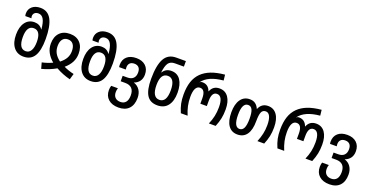

<svg xmlns="http://www.w3.org/2000/svg" viewBox="-33 -1704 5553 2877"><g transform="rotate(20 2743.5 -265.0)"><path d="M45 -264Q45 -388 98.5 -460Q152 -532 244 -532Q328 -532 373 -465H376Q367 -572 337.5 -624Q308 -676 254 -676Q215 -676 193.5 -655.5Q172 -635 172 -601Q172 -591 178 -571H81Q75 -589 75 -612Q75 -680 124 -722.5Q173 -765 256 -765Q374 -765 430 -660.5Q486 -556 486 -351Q486 -166 431 -78Q376 10 261 10Q159 10 102 -63.5Q45 -137 45 -264ZM376 -266Q376 -444 264 -444Q209 -444 181 -398.5Q153 -353 153 -265Q153 -78 264 -78Q318 -78 347 -127Q376 -176 376 -266Z M549 -3Q629 -19 713 -58Q648 -113 614.5 -176Q581 -239 581 -315Q581 -424 640 -487Q699 -550 804 -550Q908 -550 966.5 -487Q1025 -424 1025 -315Q1025 -239 992 -176Q959 -113 895 -59Q970 -22 1058 -3L1031 91Q910 61 802 0Q698 60 575 91ZM917 -316Q917 -385 887.5 -423.5Q858 -462 803 -462Q748 -462 718.5 -423.5Q689 -385 689 -316Q689 -251 717 -201.5Q745 -152 803 -108Q861 -153 889 -203Q917 -253 917 -316Z M1116 -264Q1116 -388 1169.5 -460Q1223 -532 1315 -532Q1399 -532 1444 -465H1447Q1438 -572 1408.5 -624Q1379 -676 1325 -676Q1286 -676 1264.5 -655.5Q1243 -635 1243 -601Q1243 -591 1249 -571H1152Q1146 -589 1146 -612Q1146 -680 1195 -722.5Q1244 -765 1327 -765Q1445 -765 1501 -660.5Q1557 -556 1557 -351Q1557 -166 1502 -78Q1447 10 1332 10Q1230 10 1173 -63.5Q1116 -137 1116 -264ZM1447 -266Q1447 -444 1335 -444Q1280 -444 1252 -398.5Q1224 -353 1224 -265Q1224 -78 1335 -78Q1389 -78 1418 -127Q1447 -176 1447 -266Z M1637 42Q1637 4 1648 -29H1755Q1744 0 1744 36Q1744 91 1774.5 121Q1805 151 1858 151Q1914 151 1943.5 114Q1973 77 1973 6Q1973 -67 1937 -104.5Q1901 -142 1830 -142H1758V-229H1832Q1894 -229 1926.5 -261.5Q1959 -294 1959 -353Q1959 -407 1933.5 -433.5Q1908 -460 1862 -460Q1817 -460 1792 -436Q1767 -412 1767 -367Q1767 -347 1770 -333H1664Q1660 -346 1660 -369Q1660 -453 1714 -501Q1768 -549 1863 -549Q1957 -549 2011.5 -498.5Q2066 -448 2066 -359Q2066 -296 2035.5 -253.5Q2005 -211 1949 -191Q2011 -172 2046.5 -120.5Q2082 -69 2082 7Q2082 118 2024 179Q1966 240 1859 240Q1756 240 1696.5 187Q1637 134 1637 42Z M2174 -332Q2174 -549 2232 -654.5Q2290 -760 2419 -760H2573V-672H2431Q2359 -672 2327 -626Q2295 -580 2283 -475H2287Q2332 -548 2421 -548Q2517 -548 2567.5 -473.5Q2618 -399 2618 -270Q2618 -138 2560.5 -64Q2503 10 2395 10Q2279 10 2226.5 -73.5Q2174 -157 2174 -332ZM2510 -270Q2510 -460 2397 -460Q2281 -460 2281 -273Q2281 -177 2310 -127.5Q2339 -78 2396 -78Q2510 -78 2510 -270Z M2711 -279Q2711 -397 2739.5 -483Q2768 -569 2829 -630Q2889 -689 2977.5 -723.5Q3066 -758 3194 -770L3204 -680Q2964 -658 2874 -533V-530Q2889 -547 2915 -547Q3011 -547 3045 -451H3048Q3086 -548 3190 -548Q3281 -548 3331 -477Q3381 -406 3381 -282Q3381 -203 3368 -139.5Q3355 -76 3324 0H3216Q3246 -69 3260.5 -135.5Q3275 -202 3275 -279Q3275 -366 3251.5 -412Q3228 -458 3181 -458Q3098 -458 3098 -318V-234H2995V-318Q2995 -458 2911 -458Q2865 -458 2841.5 -412.5Q2818 -367 2818 -280Q2818 -204 2832.5 -137.5Q2847 -71 2877 0H2769Q2737 -74 2724 -137Q2711 -200 2711 -279Z M3475 -274Q3475 -404 3526.5 -477.5Q3578 -551 3671 -551Q3724 -551 3759.5 -525.5Q3795 -500 3816 -451H3819Q3860 -550 3963 -550Q4054 -550 4104.5 -478Q4155 -406 4155 -277Q4155 -199 4141.5 -135.5Q4128 -72 4098 0H3990Q4019 -70 4033.5 -136Q4048 -202 4048 -275Q4048 -366 4024.5 -414Q4001 -462 3957 -462Q3909 -462 3890 -419Q3871 -376 3871 -275Q3871 -135 3820 -62.5Q3769 10 3672 10Q3577 10 3526 -63Q3475 -136 3475 -274ZM3765 -274Q3765 -372 3743.5 -417Q3722 -462 3676 -462Q3582 -462 3582 -273Q3582 -79 3674 -79Q3720 -79 3742.5 -126.5Q3765 -174 3765 -274Z M4251 -279Q4251 -397 4279.5 -483Q4308 -569 4369 -630Q4429 -689 4517.5 -723.5Q4606 -758 4734 -770L4744 -680Q4504 -658 4414 -533V-530Q4429 -547 4455 -547Q4551 -547 4585 -451H4588Q4626 -548 4730 -548Q4821 -548 4871 -477Q4921 -406 4921 -282Q4921 -203 4908 -139.5Q4895 -76 4864 0H4756Q4786 -69 4800.5 -135.5Q4815 -202 4815 -279Q4815 -366 4791.5 -412Q4768 -458 4721 -458Q4638 -458 4638 -318V-234H4535V-318Q4535 -458 4451 -458Q4405 -458 4381.5 -412.5Q4358 -367 4358 -280Q4358 -204 4372.5 -137.5Q4387 -71 4417 0H4309Q4277 -74 4264 -137Q4251 -200 4251 -279Z M5000 42Q5000 4 5011 -29H5118Q5107 0 5107 36Q5107 91 5137.5 121Q5168 151 5221 151Q5277 151 5306.5 114Q5336 77 5336 6Q5336 -67 5300 -104.5Q5264 -142 5193 -142H5121V-229H5195Q5257 -229 5289.5 -261.5Q5322 -294 5322 -353Q5322 -407 5296.5 -433.5Q5271 -460 5225 -460Q5180 -460 5155 -436Q5130 -412 5130 -367Q5130 -347 5133 -333H5027Q5023 -346 5023 -369Q5023 -453 5077 -501Q5131 -549 5226 -549Q5320 -549 5374.5 -498.5Q5429 -448 5429 -359Q5429 -296 5398.5 -253.5Q5368 -211 5312 -191Q5374 -172 5409.5 -120.5Q5445 -69 5445 7Q5445 118 5387 179Q5329 240 5222 240Q5119 240 5059.5 187Q5000 134 5000 42Z"/></g></svg>

Font: Noto Sans Georgian Medium Narrow
Style: Regular
Weight: 500
Width: 4
Designer: Monotype Design team
Foundry: Monotype Imaging Inc.
Version: Version 1.000